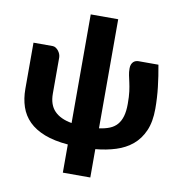

<svg xmlns="http://www.w3.org/2000/svg" viewBox="-95 -815 1003 1067"><g transform="rotate(10 407.0 -281.5)"><path d="M749.5 -518.5Q755.5 -486.5 760 -456.2Q764.5 -426 768 -396Q771.5 -366 773.2 -335.8Q775 -305.5 775 -274Q775 -200.5 752.8 -149.8Q730.5 -99 691.8 -66.8Q653 -34.5 600 -17.8Q547 -1 485.5 4.5V164.5H330.5V5.5Q252.5 -1 198 -22.2Q143.5 -43.5 109.5 -77.2Q75.5 -111 60 -156.8Q44.5 -202.5 44.5 -258.5V-518.5H152.5Q162 -518.5 170.5 -513Q179 -507.5 185.5 -499.2Q192 -491 195.8 -481Q199.5 -471 199.5 -462V-258.5Q199.5 -195.5 233 -161Q266.5 -126.5 330.5 -115.5V-728.5H485.5V-113Q519.5 -117.5 544.8 -127.8Q570 -138 586.5 -157Q603 -176 611.2 -204.5Q619.5 -233 619.5 -274Q619.5 -316.5 615.8 -344.5Q612 -372.5 607.2 -393.5Q602.5 -414.5 598.8 -432Q595 -449.5 595 -470.5Q595 -484 598.8 -493Q602.5 -502 608.5 -507.8Q614.5 -513.5 622.2 -516Q630 -518.5 637.5 -518.5Z"/></g></svg>

Font: Lato 2
Style: Regular
Weight: 900
Designer: Lukasz Dziedzic with Adam Twardoch and Botio Nikoltchev
Foundry: tyPoland Lukasz Dziedzic
Version: Version 2.015; 2015-08-06; http://www.latofonts.com/